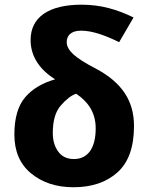

<svg xmlns="http://www.w3.org/2000/svg" viewBox="-20 -785 630 815"><path d="M326.2 -765.1C187.5 -765.1 109.9 -712.4 109.9 -615.2C109.9 -541.5 152.8 -486.8 213.9 -448.2C159.2 -432.6 116.7 -407.2 86.4 -371.6C56.2 -335.9 41 -283.2 41 -213.9C41 -142.6 64.9 -87.4 112.3 -48.8C159.7 -9.8 219.2 9.8 292 9.8C369.6 9.8 431.6 -11.2 478.5 -53.2C525.4 -95.2 548.8 -160.6 548.8 -250C548.8 -354 501 -433.1 386.2 -494.1C341.3 -517.1 309.6 -537.6 291 -554.7C272.5 -571.8 263.2 -588.9 263.2 -606C263.2 -632.8 279.8 -654.8 324.2 -654.8C371.6 -654.8 425.8 -635.3 485.8 -606L546.9 -710.9C478 -744.1 410.2 -765.1 326.2 -765.1ZM303.2 -387.2C352.1 -354.5 386.2 -309.1 386.2 -240.2C386.2 -155.8 352.5 -109.9 293.9 -109.9C264.6 -109.9 242.2 -120.6 227.1 -141.6C211.9 -162.6 204.1 -188.5 204.1 -220.2C204.1 -272.5 215.3 -311.5 238.3 -337.4C260.7 -363.3 282.2 -379.9 303.2 -387.2Z"/></svg>

Font: Avrile Sans
Style: Bold
Weight: 700
Designer: Monotype Design Team, Google (font), Stefan Peev (BGR Cyrillic), Cristiano Sobral (main changes)
Foundry: The Avrile Sans Project Authors
Version: Version 3.110